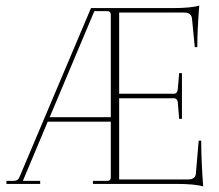

<svg xmlns="http://www.w3.org/2000/svg" viewBox="-20 -659 786 688"><path d="M3 0V-11H30Q45 -11 50 -25L306 -630H596Q665 -630 694 -639Q687 -553 687 -490H678L668 -592Q666 -614 640 -614H407V-323H603Q615 -323 617 -339L622 -397H632V-233H622L617 -293Q615 -307 603 -307H407V-16H654Q681 -16 682 -38L692 -155H701Q701 -86 708 9Q679 0 610 0H313V-11H365Q377 -11 377 -23V-223H151L62 -11H124V0ZM365 -619H318L158 -239H377V-607Q377 -619 365 -619Z"/></svg>

Font: Arapey Thin-Display
Style: Regular
Weight: 100
Designer: Eduardo Rodriguez Tunni
Foundry: Eduardo Rodriguez Tunni
Version: Version 4.000